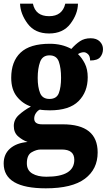

<svg xmlns="http://www.w3.org/2000/svg" viewBox="-27 -788 580 1044"><path d="M222 236Q365 236 434.5 184Q504 132 504 41Q504 -112 314 -112H202Q159 -112 159 -143Q159 -160 169 -174Q179 -188 190 -192Q198 -190 216 -189Q234 -188 244 -188Q350 -188 400 -238Q450 -288 450 -368Q450 -411 434.5 -442Q419 -473 397 -494Q413 -504 429 -504Q440 -504 451.5 -493.5Q463 -483 463 -459Q503 -459 518 -477.5Q533 -496 533 -521Q533 -545 515.5 -562.5Q498 -580 466 -580Q432 -580 408 -564Q384 -548 361 -522Q310 -550 244 -550Q136 -550 85 -502Q34 -454 34 -365Q34 -301 65 -262.5Q96 -224 141 -209Q100 -186 74 -161.5Q48 -137 48 -103Q48 -67 71.5 -46.5Q95 -26 123 -16Q63 -11 28 19.5Q-7 50 -7 101Q-7 236 222 236ZM242 -250Q204 -250 191 -282Q178 -314 178 -364Q178 -416 191 -451.5Q204 -487 242 -487Q281 -487 293 -452.5Q305 -418 305 -365Q305 -314 293 -282Q281 -250 242 -250ZM225 173Q178 173 148.5 155.5Q119 138 119 100Q119 55 145 40Q171 25 194 25H309Q377 25 377 81Q377 173 225 173ZM240 -606Q316 -606 356 -659Q396 -712 397 -768H328Q312 -700 240 -700Q166 -700 152 -768H82Q84 -712 123.5 -659Q163 -606 240 -606Z"/></svg>

Font: Noto Serif SemiCondensed Extra
Style: Regular
Weight: 800
Width: 4
Designer: Monotype Design Team
Foundry: Monotype Imaging Inc.
Version: Version 1.002